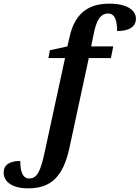

<svg xmlns="http://www.w3.org/2000/svg" viewBox="-120 -790 764 1051"><path d="M34 241C160 241 226 176 260 20L366 -472H487L500 -536H379L392 -600C407 -678 429 -716 472 -716C512 -716 521 -671 521 -620C588 -620 624 -644 624 -688C624 -735 574 -770 478 -770C352 -770 286 -705 260 -584L249 -536L153 -515L145 -472H236L126 36C102 149 83 187 40 187C1 187 -9 142 -9 91C-68 91 -100 113 -100 155C-100 204 -54 241 34 241Z"/></svg>

Font: Noto Serif SemiBold
Style: Italic
Weight: 600
Italic angle: -12°
Designer: Monotype Design Team
Foundry: Monotype Imaging Inc.
Version: Version 2.014